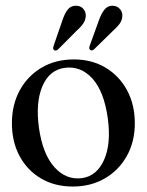

<svg xmlns="http://www.w3.org/2000/svg" viewBox="-20 -656 524 685"><path d="M243.5 -444Q307 -444 356 -415Q405 -386 433 -334.5Q461 -283 461 -216Q461 -150.5 432.5 -99.5Q404 -48.5 354 -19.5Q304 9.5 239.5 9.5Q175.5 9.5 126.8 -19Q78 -47.5 50.2 -98.5Q22.5 -149.5 22.5 -216.5Q22.5 -282.5 50.5 -333.8Q78.5 -385 128.2 -414.5Q178 -444 243.5 -444ZM272.5 -20.5Q325.5 -28 351.2 -85.5Q377 -143 364.5 -234.5Q351 -330.5 309.5 -376Q268 -421.5 211 -414Q156 -406.5 131.2 -348.2Q106.5 -290 119 -199.5Q132.5 -105.5 174.5 -59.2Q216.5 -13 272.5 -20.5ZM202 -581.5Q210 -606.5 221.2 -621.2Q232.5 -636 251 -635.5Q267 -635.5 276.5 -625.2Q286 -615 286 -601Q286 -585.5 277.2 -572.5Q268.5 -559.5 254 -547L187.5 -480Q179 -472.5 172.5 -477.5Q167.5 -481.5 171.5 -493ZM332.5 -582.5Q341 -607 352.5 -621.5Q364 -636 382 -635.5Q398 -635 407.5 -624.2Q417 -613.5 416.5 -600Q416 -584 407 -571.5Q398 -559 383.5 -546.5L316 -480.5Q307.5 -473 301 -478.5Q296.5 -483 300.5 -494Z"/></svg>

Font: Fraunces 144pt Soft
Style: Regular
Weight: 400
Version: Version 1.000;[0bf87f6ff]